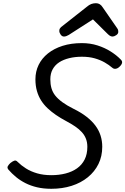

<svg xmlns="http://www.w3.org/2000/svg" viewBox="-20 -1159 782 1198"><path d="M300 19Q251 19 211 9.5Q171 0 138.5 -16.5Q106 -33 80 -54.5Q54 -76 33 -100Q23 -112 29 -122.5Q35 -133 45 -142Q59 -153 69.5 -156.5Q80 -160 90 -149Q112 -127 142 -108Q172 -89 211.5 -77.5Q251 -66 300 -66Q348 -66 389 -76.5Q430 -87 460.5 -108.5Q491 -130 508 -163.5Q525 -197 525 -243Q525 -270 516.5 -292.5Q508 -315 491 -334Q474 -353 449 -370Q424 -387 390 -405Q358 -422 329.5 -441.5Q301 -461 277.5 -483Q254 -505 237 -531.5Q220 -558 210.5 -591Q201 -624 201 -664Q201 -713 221 -754Q241 -795 279 -825.5Q317 -856 370.5 -873Q424 -890 491 -890Q543 -890 588.5 -875.5Q634 -861 671 -837.5Q708 -814 733 -788Q744 -778 741.5 -766.5Q739 -755 726 -743Q715 -732 702.5 -730Q690 -728 681 -736Q660 -754 633 -769.5Q606 -785 571 -795Q536 -805 491 -805Q448 -805 411.5 -796Q375 -787 349 -770Q323 -753 308.5 -726.5Q294 -700 294 -664Q294 -634 301 -609Q308 -584 324.5 -563Q341 -542 369 -521.5Q397 -501 439 -480Q486 -457 520 -430.5Q554 -404 575.5 -375Q597 -346 607.5 -313Q618 -280 618 -243Q618 -184 594.5 -136Q571 -88 528 -53Q485 -18 427 0.5Q369 19 300 19ZM379 -931Q367 -931 358.5 -943Q350 -955 350 -966Q350 -976 353.5 -981Q357 -986 361 -990L521 -1116Q536 -1129 549.5 -1134Q563 -1139 579 -1139Q592 -1139 602.5 -1132.5Q613 -1126 621 -1113L711 -983Q716 -976 717 -970.5Q718 -965 718 -960Q718 -948 705 -939.5Q692 -931 683 -931Q673 -931 665.5 -936Q658 -941 651 -948L560 -1038L409 -941Q402 -937 394.5 -934Q387 -931 379 -931Z"/></svg>

Font: Playwrite DK Loopet
Style: Regular
Weight: 400
Designer: Veronika Burian, José Scaglione
Foundry: TypeTogether
Version: Version 1.002